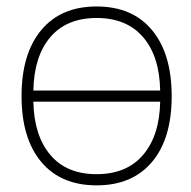

<svg xmlns="http://www.w3.org/2000/svg" viewBox="-20 -555 583 587"><path d="M445.3 -60.5Q384.8 11.7 275.4 11.7Q166 11.7 106 -60.1Q45.9 -131.8 45.9 -261.2Q45.9 -390.6 106 -462.9Q166 -535.2 275.4 -535.2Q384.8 -535.2 444.8 -462.9Q504.9 -390.6 504.9 -261.2Q504.9 -131.8 445.3 -60.5ZM82 -278.3H469.7Q467.8 -382.8 417.5 -441.4Q367.2 -500 275.4 -500Q183.6 -500 133.8 -441.4Q84 -382.8 82 -278.3ZM82 -244.1Q84 -140.6 133.8 -81.5Q183.6 -22.5 275.4 -22.5Q367.2 -22.5 417.5 -81.5Q467.8 -140.6 469.7 -244.1Z"/></svg>

Font: Gen Shin Gothic ExtraLight
Style: Regular
Weight: 100
Designer: [Source Han Sans]
Ryoko NISHIZUKA  (kana & ideographs); Paul D. Hunt (Latin, Greek & Cyrillic); Wenlong ZHANG  (bopomofo
Version: Version 1.002.20150607